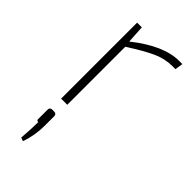

<svg xmlns="http://www.w3.org/2000/svg" viewBox="-237 -550 861 861"><g transform="rotate(45 194.0 -119.0)"><path d="M366 -494 360 -456H340Q294 -456 248.5 -435.5Q203 -415 130 -368V0H91V-482H121L126 -397Q248 -494 346 -494ZM98 63H110Q125 63 125 78V136Q125 199 105 256L88 250Q93 190 93 147Q81 147 83 134V78Q83 63 98 63Z"/></g></svg>

Font: Exo 2.0 Extra Light
Style: Regular
Weight: 250
Designer: Natanael Gama
Version: Version 1.001;PS 001.001;hotconv 1.0.70;makeotf.lib2.5.58329